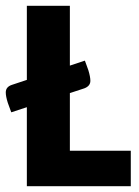

<svg xmlns="http://www.w3.org/2000/svg" viewBox="-23 -645 480 665"><path d="M70 0V-625H219V-123H430V0ZM16 -256 4 -289Q-3 -311 -3 -325Q-3 -344 18 -351L271 -435L283 -402Q290 -379 290 -365Q290 -347 269 -339Z"/></svg>

Font: Changa SemiBold
Style: Regular
Weight: 600
Designer: Eduardo Rodriguez Tunni
Foundry: Eduardo Rodriguez Tunni
Version: Version 3.002; ttfautohint (v1.8.2)